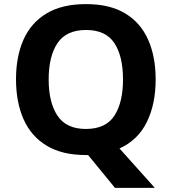

<svg xmlns="http://www.w3.org/2000/svg" viewBox="-20 -745 836 935"><path d="M738 -358Q738 -238 695 -150.5Q652 -63 562 -22L734 170H540L409 10Q406 10 403.5 10Q401 10 398 10Q282 10 206.5 -36Q131 -82 94.5 -165Q58 -248 58 -359Q58 -470 94.5 -552Q131 -634 206.5 -679.5Q282 -725 399 -725Q515 -725 590 -679.5Q665 -634 701.5 -551.5Q738 -469 738 -358ZM217 -358Q217 -246 260 -181.5Q303 -117 398 -117Q495 -117 537 -181.5Q579 -246 579 -358Q579 -471 537 -535Q495 -599 399 -599Q303 -599 260 -535Q217 -471 217 -358Z"/></svg>

Font: Noto Sans Javanese
Style: Regular
Weight: 400
Designer: Monotype Design Team
Foundry: Monotype Imaging Inc.
Version: Version 2.004